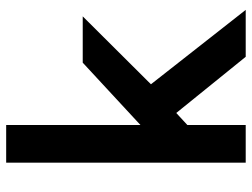

<svg xmlns="http://www.w3.org/2000/svg" viewBox="-117 -699 816 622"><g transform="rotate(-90 291.0 -388.0)"><path d="M197 -776V-341L399 -528H549L329 -307L570 0H418L236 -225L197 -189V0H75V-776Z"/></g></svg>

Font: Afrihost Sans Med
Style: Regular
Weight: 500
Designer: Afrihost SP Pty Ltd
Version: Version 1.000